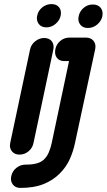

<svg xmlns="http://www.w3.org/2000/svg" viewBox="-20 -747 522 940"><path d="M207 -613Q182 -613 169.5 -630Q157 -647 162 -670Q167 -695 187 -711Q207 -727 232 -727Q257 -727 269.5 -711Q282 -695 277 -670Q272 -647 252 -630Q232 -613 207 -613ZM127 -504Q132 -529 152.5 -545Q173 -561 196 -561Q221 -561 233.5 -545Q246 -529 241 -504L144 -47Q139 -22 119.5 -6Q100 10 75 10Q52 10 38.5 -6Q25 -22 30 -47ZM347 -46Q338 -4 321 33.5Q304 71 272 103Q239 136 192.5 154.5Q146 173 80 173Q55 173 42.5 156Q30 139 35 116Q40 91 60 75Q80 59 105 59Q141 59 163 52Q185 45 197 32Q211 18 219.5 -2.5Q228 -23 233 -46L318 -448H295Q270 -448 258 -464.5Q246 -481 251 -506Q256 -531 275.5 -547Q295 -563 320 -563H400Q425 -563 438 -547Q451 -531 446 -506ZM410 -610Q385 -610 372.5 -627Q360 -644 365 -667Q370 -692 389.5 -708.5Q409 -725 434 -725Q460 -725 473 -708.5Q486 -692 481 -667Q476 -644 456 -627Q436 -610 410 -610Z"/></svg>

Font: VDS
Style: Bold Italic
Weight: 700
Designer: artmaker
Foundry: artmaker
Version: Version 1.000 2009 initial release